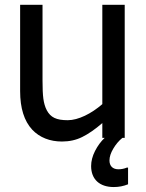

<svg xmlns="http://www.w3.org/2000/svg" viewBox="-20 -565 598 787"><path d="M499.5 122.1C489.3 126.5 477.5 128.9 465.3 128.9C441.4 128.9 428.7 114.7 428.7 92.8C428.7 77.6 434.1 61.5 444.3 44.4C454.6 26.9 466.8 12.2 481.9 0H491.2V-545.4H399.4V-138.2C354.5 -99.1 300.8 -72.3 257.8 -72.3C210.4 -72.3 187.5 -84 171.9 -112.8C164.6 -126.5 160.2 -142.6 157.7 -160.6C155.3 -178.7 154.3 -203.1 154.3 -234.9V-545.4H62.5V-191.4C62.5 -121.6 79.1 -69.3 111.8 -33.7C142.6 -1 185.1 15.1 233.9 15.1C263.7 15.1 291.5 9.3 316.9 -3.4C341.8 -15.6 369.6 -34.7 399.4 -60.5V0H409.2C393.6 14.6 380.4 32.7 369.6 53.7C358.9 74.7 353.5 95.7 353.5 115.7C353.5 169.9 388.2 201.7 446.3 201.7C467.3 201.7 486.8 197.8 504.9 190.4V122.1Z"/></svg>

Font: SG Kara Light
Style: Regular
Weight: 400
Designer: Damoon Khanjanzadeh
Version: Version 1.000